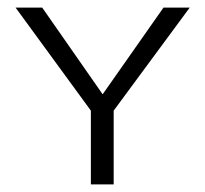

<svg xmlns="http://www.w3.org/2000/svg" viewBox="-20 -485 540 505"><path d="M279 -194V0H219V-194L21 -465H91L250 -237L410 -465H479Z"/></svg>

Font: Ysabeau SC Semilight
Style: Regular
Weight: 300
Designer: Christian Thalmann (Catharsis Fonts)
Version: Version 0.003